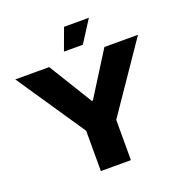

<svg xmlns="http://www.w3.org/2000/svg" viewBox="-163 -1074 1147 1213"><g transform="rotate(-20 410.5 -468.0)"><path d="M308 0V-271L-2 -729H226L406 -436H413L597 -729H823L510 -271V0ZM347 -789 401 -936H568L474 -789Z"/></g></svg>

Font: Mona Sans Expanded ExtraBold
Style: Regular
Weight: 800
Width: 7
Designer: Deni Anggara
Foundry: GitHub
Version: Version 1.001; ttfautohint (v1.8.4.7-5d5b);gftools[0.9.33]